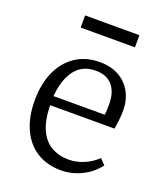

<svg xmlns="http://www.w3.org/2000/svg" viewBox="-133 -789 760 891"><g transform="rotate(20 247.0 -343.0)"><path d="M273 14Q204 14 153.5 -17.5Q103 -49 75.5 -108.5Q48 -168 48 -250Q48 -331 75 -391.5Q102 -452 152.5 -486Q203 -520 272 -520Q328 -520 367.5 -497.5Q407 -475 428.5 -435.5Q450 -396 450 -344Q450 -324 447.5 -301Q445 -278 441 -253H123Q124 -182 144.5 -135.5Q165 -89 202.5 -67Q240 -45 289 -45Q327 -45 363 -60Q399 -75 429 -103L455 -76Q421 -32 372.5 -9Q324 14 273 14ZM123 -298H376Q378 -311 378.5 -323Q379 -335 379 -350Q379 -409 351 -442.5Q323 -476 268 -476Q225 -476 195 -456Q165 -436 146.5 -396Q128 -356 123 -298ZM133 -640V-700H401V-640Z"/></g></svg>

Font: Literata 18pt Light
Style: Regular
Weight: 300
Designer: Latin by Veronika Burian and Jose Scaglione. Greek by Irene Vlachou. Cyrillic by Vera Evstafieva.
Foundry: TypeTogether
Version: Version 3.103;gftools[0.9.29]